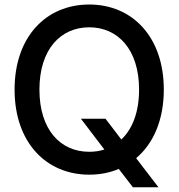

<svg xmlns="http://www.w3.org/2000/svg" viewBox="-20 -757 784 843"><path d="M335.2 -235.8 438.2 -100.5C417.6 -93.8 395.2 -90.6 371.8 -90.6C246.4 -90.2 153.1 -186.4 153.1 -363.6C153.1 -540.8 246.4 -637.1 371.8 -637.1C496.8 -637.1 590.6 -540.8 590.6 -363.6C590.6 -264.2 561.1 -190 512.8 -144.5L443.2 -235.8ZM44 -363.6C44 -131.4 182.9 9.9 371.8 9.9C418.7 9.9 462.4 1.4 501.4 -15.3L563.6 65.3H675.8L577.8 -62.5C653.1 -126.1 699.2 -229.8 699.2 -363.6C699.2 -596.2 560 -737.2 371.8 -737.2C182.9 -737.2 44 -596.2 44 -363.6Z"/></svg>

Font: RED Number Medium
Style: Regular
Weight: 500
Designer: RED UED
Foundry: rsms
Version: Version 1.003;FEAKit 1.0